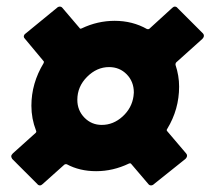

<svg xmlns="http://www.w3.org/2000/svg" viewBox="-20 -594 637 581"><path d="M486 -204Q483 -200 486 -197L543 -130Q546 -127 546 -123Q546 -118 541 -113L446 -37Q442 -33 437 -33Q432 -33 429 -37L377 -98Q375 -101 370 -99Q322 -76 271 -76Q221 -76 182 -97Q178 -98 175 -96L109 -37Q105 -33 101 -33Q96 -33 93 -37L17 -113Q14 -118 14 -121Q14 -125 19 -130L88 -192Q91 -195 89 -199Q75 -235 75 -274Q75 -342 112 -403Q114 -408 111 -410L56 -476Q52 -480 52 -483Q52 -489 58 -493L152 -570Q156 -574 161 -574Q166 -574 169 -570L221 -509Q222 -506 227 -508Q275 -531 327 -531Q381 -531 425 -506Q430 -505 432 -507L501 -570Q505 -574 509 -574Q514 -574 517 -570L594 -493Q597 -490 597 -486Q597 -481 592 -476L513 -405Q511 -403 511 -398Q522 -365 522 -332Q522 -263 486 -204ZM288 -216Q323 -216 351 -241.5Q379 -267 384 -303L385 -314Q385 -347 363.5 -369Q342 -391 310 -391Q273 -391 243.5 -361.5Q214 -332 214 -292Q214 -260 235.5 -238Q257 -216 288 -216Z"/></svg>

Font: Barlow Condensed ExtraBold
Style: Italic
Weight: 800
Width: 3
Italic angle: -7°
Designer: Jeremy Tribby
Foundry: Tribby Type
Version: Version 1.408